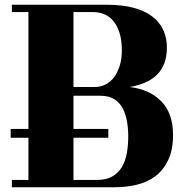

<svg xmlns="http://www.w3.org/2000/svg" viewBox="-20 -729 793 810"><path d="M25 -185H100V-678H30V-709H429Q496 -709 544 -696Q592 -683 623 -659Q654 -635 669 -602Q684 -569 684 -529Q684 -490 673 -461.5Q662 -433 641.5 -413Q621 -393 592 -380.5Q563 -368 527 -362Q611 -352 660.5 -301.5Q710 -251 710 -160Q710 -96 689.5 -53.5Q669 -11 635 14.5Q601 40 556.5 50.5Q512 61 464 61H30V30H100V-148H25ZM380 -362Q404 -362 425 -372.5Q446 -383 461 -403Q476 -423 485 -451.5Q494 -480 494 -516Q494 -559 484.5 -589.5Q475 -620 459 -639.5Q443 -659 421 -668.5Q399 -678 374 -678H290V-362ZM390 30Q428 30 453.5 15.5Q479 1 494 -24Q509 -49 515 -82.5Q521 -116 521 -154Q521 -185 516 -215.5Q511 -246 498.5 -270.5Q486 -295 463 -310Q440 -325 404 -325H290V-185H437V-148H290V30Z"/></svg>

Font: Cafe24 ClassicType
Style: Regular
Weight: 400
Designer: Cafe24 thkim, hmlim, mnelim & 4IR
Foundry: Cafe24
Version: Version 1.000